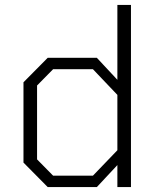

<svg xmlns="http://www.w3.org/2000/svg" viewBox="-20 -757 639 777"><path d="M173 0 75 -99V-424L173 -523H372L455 -434V-737H510V0H455V-89L372 0ZM356 -46 455 -149V-373L356 -477H195L130 -411V-112L195 -46Z"/></svg>

Font: Tomorrow Light
Style: Regular
Weight: 300
Designer: Tony de Marco, Monica Rizzolli
Foundry: Just in Type
Version: Version 2.002